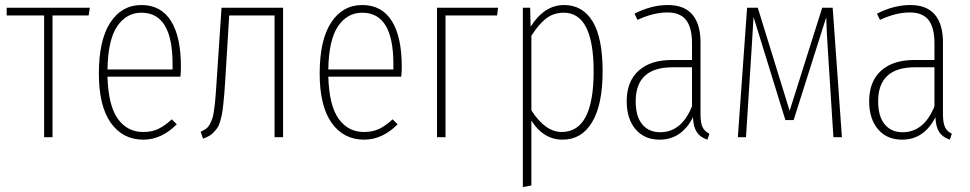

<svg xmlns="http://www.w3.org/2000/svg" viewBox="-20 -551 3897 771"><path d="M340.8 -520 335.9 -488.8H190.9V0H157.2V-488.8H6.8V-520Z M706.5 -283.2Q706.5 -260.7 704.6 -243.2H411.6Q415 -127 453.1 -74Q491.2 -21 554.7 -21Q589.8 -21 615.5 -33.2Q641.1 -45.4 669.9 -71.8L689.9 -51.8Q628.4 9.8 555.7 9.8Q472.7 9.8 424.8 -57.9Q377 -125.5 377 -255.9Q377 -390.1 422.9 -460.4Q468.8 -530.8 547.9 -530.8Q626 -530.8 666.3 -467.3Q706.5 -403.8 706.5 -283.2ZM672.9 -272V-294.9Q672.9 -500 547.9 -500Q487.8 -500 450.7 -445.6Q413.6 -391.1 411.6 -272Z M869.6 -520H1116.7V0H1082.5V-488.8H900.4L884.8 -233.9Q882.3 -195.8 880.9 -176.5Q879.4 -157.2 876.5 -130.6Q873.5 -104 871.1 -91.8Q868.7 -79.6 863.8 -62.7Q858.9 -45.9 853.3 -38.1Q847.7 -30.3 839.1 -20.8Q830.6 -11.2 820.1 -5.4Q809.6 0.5 795.4 5.9L785.6 -22Q798.8 -27.8 807.6 -34.2Q816.4 -40.5 823.2 -53.7Q830.1 -66.9 833.7 -78.6Q837.4 -90.3 840.8 -117.7Q844.2 -145 845.9 -167.5Q847.7 -189.9 850.6 -235.8Z M1593.3 -283.2Q1593.3 -260.7 1591.3 -243.2H1298.3Q1301.8 -127 1339.8 -74Q1377.9 -21 1441.4 -21Q1476.6 -21 1502.2 -33.2Q1527.8 -45.4 1556.6 -71.8L1576.7 -51.8Q1515.1 9.8 1442.4 9.8Q1359.4 9.8 1311.5 -57.9Q1263.7 -125.5 1263.7 -255.9Q1263.7 -390.1 1309.6 -460.4Q1355.5 -530.8 1434.6 -530.8Q1512.7 -530.8 1553 -467.3Q1593.3 -403.8 1593.3 -283.2ZM1559.6 -272V-294.9Q1559.6 -500 1434.6 -500Q1374.5 -500 1337.4 -445.6Q1300.3 -391.1 1298.3 -272Z M1769 0H1734.9V-520H1980L1976.1 -488.8H1769Z M2244.6 -530.8Q2319.8 -530.8 2359.9 -464.8Q2399.9 -398.9 2399.9 -264.2Q2399.9 -130.9 2357.7 -60.5Q2315.4 9.8 2239.7 9.8Q2162.1 9.8 2113.8 -66.9V193.8L2079.6 200.2V-520H2108.9L2110.8 -443.8Q2166 -530.8 2244.6 -530.8ZM2235.8 -21Q2363.8 -21 2363.8 -264.2Q2363.8 -500 2243.7 -500Q2202.6 -500 2172.4 -476.3Q2142.1 -452.6 2113.8 -407.2V-107.9Q2169.4 -21 2235.8 -21Z M2793 -91.8Q2793 -57.6 2801.3 -40.3Q2809.6 -22.9 2828.6 -14.2L2820.8 9.8Q2792 0.5 2778.1 -20.5Q2764.2 -41.5 2762.7 -80.1Q2716.8 9.8 2628.9 9.8Q2567.4 9.8 2532 -32.2Q2496.6 -74.2 2496.6 -144Q2496.6 -224.1 2544.4 -267.1Q2592.3 -310.1 2677.7 -310.1H2758.8V-377.9Q2758.8 -439.5 2735.4 -470.2Q2711.9 -501 2659.7 -501Q2604 -501 2540 -471.2L2527.8 -496.1Q2595.7 -530.8 2661.6 -530.8Q2728 -530.8 2760.5 -492.2Q2793 -453.6 2793 -380.9ZM2630.9 -20Q2716.8 -20 2758.8 -124V-280.8H2680.7Q2532.7 -280.8 2532.7 -144Q2532.7 -84 2558.8 -52Q2585 -20 2630.9 -20Z M3323.7 -520 3360.8 0H3326.7L3304.7 -344.2Q3299.3 -422.4 3297.9 -481.9L3167 -68.8H3133.8L3005.9 -482.9Q3002.4 -417.5 2997.6 -345.2L2975.6 0H2942.9L2980 -520H3022.9L3150.9 -106L3281.7 -520Z M3766.6 -91.8Q3766.6 -57.6 3774.9 -40.3Q3783.2 -22.9 3802.2 -14.2L3794.4 9.8Q3765.6 0.5 3751.7 -20.5Q3737.8 -41.5 3736.3 -80.1Q3690.4 9.8 3602.5 9.8Q3541 9.8 3505.6 -32.2Q3470.2 -74.2 3470.2 -144Q3470.2 -224.1 3518.1 -267.1Q3565.9 -310.1 3651.4 -310.1H3732.4V-377.9Q3732.4 -439.5 3709 -470.2Q3685.5 -501 3633.3 -501Q3577.6 -501 3513.7 -471.2L3501.5 -496.1Q3569.3 -530.8 3635.3 -530.8Q3701.7 -530.8 3734.1 -492.2Q3766.6 -453.6 3766.6 -380.9ZM3604.5 -20Q3690.4 -20 3732.4 -124V-280.8H3654.3Q3506.3 -280.8 3506.3 -144Q3506.3 -84 3532.5 -52Q3558.6 -20 3604.5 -20Z"/></svg>

Font: Fira Sans Compressed UltraLight
Style: Regular
Weight: 200
Width: 1
Designer: Carrois Corporate & Edenspiekermann AG
Foundry: Carrois Corporate GbR & Edenspiekermann AG
Version: Version 4.203;PS 004.203;hotconv 1.0.88;makeotf.lib2.5.64775